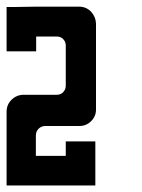

<svg xmlns="http://www.w3.org/2000/svg" viewBox="-20 -861 431 583"><path d="M271.5 -790Q271.5 -790 271.5 -756.8Q271.5 -723.6 271.5 -679.7Q271.5 -651.4 271.5 -622.1Q271.5 -593.8 271.5 -572.3Q271.5 -572.3 271.5 -564.5Q271.5 -557.6 271.5 -552.7Q271.5 -552.7 271.5 -549.8Q271.5 -546.9 271.5 -528.3Q271.5 -507.8 256.8 -493.2Q242.2 -478.5 221.7 -478.5Q221.7 -478.5 209 -478.5Q196.3 -478.5 118.2 -478.5Q106.4 -478.5 97.7 -470.7Q88.9 -461.9 88.9 -450.2Q88.9 -450.2 88.9 -426.8Q88.9 -403.3 88.9 -387.7Q88.9 -387.7 123 -387.7Q157.2 -387.7 179.7 -387.7Q179.7 -387.7 179.7 -404.3Q179.7 -420.9 179.7 -431.6Q179.7 -431.6 213.9 -431.6Q247.1 -431.6 269.5 -431.6Q269.5 -431.6 269.5 -415Q269.5 -399.4 269.5 -387.7Q269.5 -387.7 269.5 -387.7Q269.5 -387.7 269.5 -386.7Q269.5 -386.7 269.5 -353.5Q269.5 -320.3 269.5 -297.9Q269.5 -297.9 260.7 -297.9Q251 -297.9 195.3 -297.9Q171.9 -297.9 136.7 -297.9Q101.6 -297.9 52.7 -297.9Q52.7 -297.9 51.8 -297.9Q51.8 -297.9 50.8 -297.9Q50.8 -297.9 42 -297.9Q38.1 -297.9 32.2 -297.9Q12.7 -297.9 0 -297.9Q0 -297.9 0 -318.4Q0 -337.9 0 -350.6Q0 -350.6 0 -365.2Q0 -378.9 0 -387.7Q0 -387.7 0 -396.5Q0 -404.3 0 -421.9Q0 -456.1 0 -478.5Q0 -478.5 0 -485.4Q0 -489.3 0 -494.1Q0 -508.8 0 -518.6Q0 -518.6 0 -519.5Q0 -519.5 0 -521.5Q0 -543 14.6 -557.6Q30.3 -573.2 51.8 -573.2Q51.8 -573.2 64.5 -573.2Q77.1 -573.2 152.3 -573.2Q164.1 -573.2 171.9 -581.1Q179.7 -589.8 179.7 -600.6Q179.7 -600.6 179.7 -606.4Q179.7 -611.3 179.7 -642.6Q179.7 -656.2 179.7 -675.8Q179.7 -695.3 179.7 -722.7Q179.7 -734.4 171.9 -742.2Q164.1 -750 153.3 -750Q153.3 -750 128.9 -750Q105.5 -750 89.8 -750Q89.8 -750 89.8 -733.4Q89.8 -715.8 89.8 -705.1Q89.8 -705.1 56.6 -705.1Q22.5 -705.1 0 -705.1Q0 -705.1 0 -721.7Q0 -738.3 0 -750Q0 -750 0 -750Q0 -751 0 -751Q0 -751 0 -784.2Q0 -817.4 0 -839.8Q0 -839.8 27.3 -839.8Q55.7 -839.8 90.8 -840.8Q115.2 -840.8 139.6 -840.8Q163.1 -840.8 180.7 -840.8Q180.7 -840.8 195.3 -840.8Q210 -840.8 219.7 -840.8Q241.2 -840.8 255.9 -826.2Q270.5 -810.5 271.5 -790Z"/></svg>

Font: Reach
Style: Fill
Weight: 400
Designer: Billy Harris
Version: Version 1.0